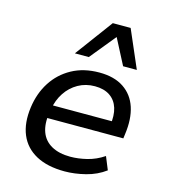

<svg xmlns="http://www.w3.org/2000/svg" viewBox="-113 -848 832 946"><g transform="rotate(15 302.5 -374.5)"><path d="M304 9Q216 9 158 -22.5Q100 -54 75.5 -112.5Q51 -171 62 -252Q72 -326 108.5 -383Q145 -440 205 -473Q265 -506 345 -506Q421 -506 469.5 -473.5Q518 -441 537 -383Q556 -325 545 -246L542 -223H134L144 -290H485L463 -268Q471 -320 459.5 -357Q448 -394 418 -414.5Q388 -435 341 -435Q294 -435 256 -413.5Q218 -392 193.5 -355Q169 -318 161 -271L157 -250Q148 -192 163 -151.5Q178 -111 216.5 -89.5Q255 -68 312 -68Q353 -68 397.5 -79Q442 -90 482 -117L509 -51Q466 -19 410.5 -5Q355 9 304 9ZM203 -566 345 -758H436L519 -566H449L381 -697L274 -566Z"/></g></svg>

Font: Nunito Sans 7pt Medium
Style: Italic
Weight: 500
Italic angle: -9°
Designer: Vernon Adams
Foundry: Vernon Adams
Version: Version 3.101;gftools[0.9.27]